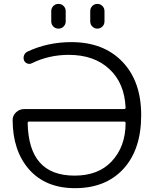

<svg xmlns="http://www.w3.org/2000/svg" viewBox="-20 -979 784 986"><path d="M443.4 -869.1V-921.9Q443.4 -937.5 454.1 -948.2Q464.8 -959 480 -959Q495.1 -959 505.9 -948.2Q516.6 -937.5 516.6 -921.9V-869.1Q516.6 -853.5 505.9 -842.8Q495.1 -832 480 -832Q464.8 -832 454.1 -842.8Q443.4 -853.5 443.4 -869.1ZM243.2 -869.1V-921.9Q243.2 -937.5 253.9 -948.2Q264.6 -959 280.3 -959Q295.9 -959 306.6 -948.2Q317.4 -937.5 317.4 -921.9V-869.1Q317.4 -853.5 306.6 -842.8Q295.9 -832 280.3 -832Q264.6 -832 253.9 -842.8Q243.2 -853.5 243.2 -869.1ZM617.2 -418.9Q625 -418.9 625 -426.8Q619.1 -551.8 543 -623Q464.8 -697.3 333 -697.3Q231.4 -697.3 143.6 -654.3Q132.8 -648.4 120.6 -652.8Q108.4 -657.2 103.5 -668.9Q98.6 -681.6 103.5 -694.8Q108.4 -708 121.1 -713.9Q224.6 -762.7 346.7 -762.7Q511.7 -762.7 608.4 -662.1Q705.1 -561.5 705.1 -387.7Q705.1 -211.9 614.3 -112.3Q523.4 -12.7 365.2 -12.7Q213.9 -12.7 128.9 -109.4Q44.9 -206.1 44.9 -363.3Q44.9 -385.7 62.5 -402.3Q80.1 -418.9 104.5 -418.9ZM625 -347.7Q625 -354.5 617.2 -354.5H128.9Q122.1 -354.5 122.1 -347.7Q122.1 -347.7 122.1 -346.7Q125 -211.9 183.6 -145.5Q243.2 -77.1 363.3 -77.1Q484.4 -77.1 552.7 -149.4Q625 -225.6 625 -347.7Z"/></svg>

Font: Gen Jyuu Gothic Normal
Style: Regular
Weight: 300
Designer: [Source Han Sans]
Ryoko NISHIZUKA  (kana & ideographs); Paul D. Hunt (Latin, Greek & Cyrillic); Wenlong ZHANG  (bopomofo
Version: Version 1.002.20150607